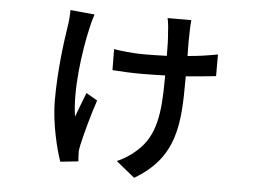

<svg xmlns="http://www.w3.org/2000/svg" viewBox="-50 -667 1100 820"><g transform="rotate(5 500.0 -257.0)"><path d="M220 -601C220 -585 219 -562 216 -542C204 -467 187 -342 187 -211C187 -111 216 0 233 48L310 40C309 31 308 14 308 6C307 -2 309 -18 312 -30C321 -72 346 -165 367 -226L319 -254C306 -219 289 -178 279 -149C261 -263 284 -429 308 -533C311 -548 318 -574 324 -591ZM864 -467C828 -460 784 -453 735 -449C734 -490 734 -531 735 -548C735 -565 736 -585 738 -603H636C639 -593 643 -561 643 -546C646 -519 647 -480 647 -442C615 -441 582 -440 550 -440C502 -440 447 -446 420 -451L421 -361C460 -358 506 -356 547 -356C582 -356 615 -357 647 -358V-346C647 -196 634 -98 557 -30C535 -9 501 13 473 24L553 89C726 -12 735 -156 735 -345V-362C785 -366 828 -370 864 -374Z"/></g></svg>

Font: Source Han Sans KR Medium
Style: Regular
Weight: 500
Designer: Ryoko NISHIZUKA (kana & ideographs); Paul D. Hunt (Latin, Greek & Cyrillic); Wenlong ZHANG (bopomofo); Sandoll Communica
Foundry: Adobe Systems Incorporated
Version: Version 1.001;PS 1.001;hotconv 1.0.78;makeotf.lib2.5.61930